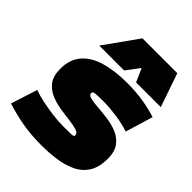

<svg xmlns="http://www.w3.org/2000/svg" viewBox="-242 -912 1044 1044"><g transform="rotate(45 280.5 -390.0)"><path d="M-18 -34 31 -187Q61 -176 103 -167Q145 -158 189 -152.5Q233 -147 271 -147Q310 -147 331 -147.5Q352 -148 352 -157Q352 -175 329 -182.5Q306 -190 270.5 -194Q235 -198 194.5 -204.5Q154 -211 118.5 -226.5Q83 -242 60.5 -272.5Q38 -303 38 -357Q38 -429 76.5 -474Q115 -519 185.5 -539.5Q256 -560 351 -560Q420 -560 476.5 -550.5Q533 -541 579 -526L531 -367Q488 -382 431 -390Q374 -398 331 -398Q289 -398 269.5 -396Q250 -394 250 -383Q250 -367 273 -361.5Q296 -356 332 -353.5Q368 -351 408.5 -345.5Q449 -340 485 -325Q521 -310 544 -279Q567 -248 567 -195Q567 -128 541 -87.5Q515 -47 470.5 -26Q426 -5 371 2.5Q316 10 259 10Q175 10 108 -2.5Q41 -15 -18 -34ZM99 -596 237 -790H505L572 -596H382L348 -673L290 -596Z"/></g></svg>

Font: Georama Extended Black
Style: Italic
Weight: 900
Width: 7
Italic angle: -9°
Designer: Jean-Baptiste Levee
Foundry: Production Type
Version: Version 1.000